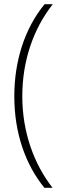

<svg xmlns="http://www.w3.org/2000/svg" viewBox="-20 -735 307 913"><path d="M48 -277C48 -99 103 50 191 158H230C142 46 86 -106 86 -277C86 -445 138 -597 231 -715H192C98 -601 48 -446 48 -277Z"/></svg>

Font: Noto Sans Georgian Condensed ExtraLight
Style: Regular
Weight: 200
Width: 3
Designer: Monotype Design Team, Akaki Razmadze
Foundry: Google LLC
Version: Version 2.005